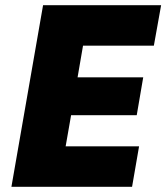

<svg xmlns="http://www.w3.org/2000/svg" viewBox="-20 -720 641 740"><path d="M24 0H489L516 -156H233L254 -276H507L532 -422H279L300 -544H573L601 -700H146Z"/></svg>

Font: Fixel Display 20240404 ExBold
Style: Italic
Weight: 800
Italic angle: -10°
Designer: AlfaBravo + MacPaw
Foundry: Kyrylo Tkachov, Marchela Mozhyna, Serhii Makarenko, Maria Weinstein, Zakhar Kryvoshyya
Version: Version 1.211;Glyphs 3.2 (3225)